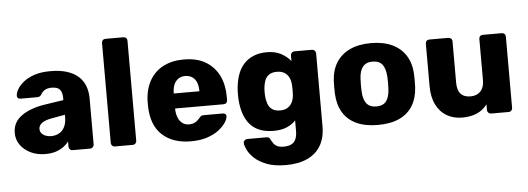

<svg xmlns="http://www.w3.org/2000/svg" viewBox="-56 -876 3468 1262"><g transform="rotate(-5 1678.0 -245.0)"><path d="M215 10Q161 10 118.5 -10.5Q76 -31 51 -66Q26 -101 26 -145Q26 -216 84 -257.5Q142 -299 238 -314L363 -333V-347Q363 -383 348 -402Q333 -421 293 -421Q265 -421 247.5 -410Q230 -399 220 -380Q211 -367 195 -367H83Q72 -367 66 -373.5Q60 -380 61 -389Q61 -407 74.5 -430.5Q88 -454 116 -477Q144 -500 188 -515Q232 -530 295 -530Q359 -530 405 -515Q451 -500 480 -473Q509 -446 522.5 -409.5Q536 -373 536 -329V-25Q536 -15 528.5 -7.5Q521 0 511 0H395Q384 0 377 -7.5Q370 -15 370 -25V-60Q357 -41 335 -25Q313 -9 283.5 0.5Q254 10 215 10ZM262 -104Q291 -104 314.5 -116.5Q338 -129 351.5 -155.5Q365 -182 365 -222V-236L280 -221Q233 -213 211.5 -196.5Q190 -180 190 -158Q190 -141 200 -129Q210 -117 226.5 -110.5Q243 -104 262 -104Z M674 0Q663 0 656 -7.5Q649 -15 649 -25V-685Q649 -696 656 -703Q663 -710 674 -710H792Q803 -710 810 -703Q817 -696 817 -685V-25Q817 -15 810 -7.5Q803 0 792 0Z M1175 10Q1057 10 987 -54Q917 -118 914 -244Q914 -251 914 -262Q914 -273 914 -279Q917 -358 949.5 -414.5Q982 -471 1039.5 -500.5Q1097 -530 1174 -530Q1262 -530 1319.5 -495Q1377 -460 1406 -400Q1435 -340 1435 -263V-239Q1435 -228 1428 -221Q1421 -214 1410 -214H1090Q1090 -213 1090 -211Q1090 -209 1090 -207Q1091 -178 1100.5 -154Q1110 -130 1128.5 -116Q1147 -102 1174 -102Q1194 -102 1207.5 -108.5Q1221 -115 1230 -123.5Q1239 -132 1244 -138Q1253 -149 1258.5 -151.5Q1264 -154 1276 -154H1400Q1410 -154 1416.5 -148Q1423 -142 1422 -132Q1421 -115 1405 -91Q1389 -67 1358.5 -43.5Q1328 -20 1282 -5Q1236 10 1175 10ZM1090 -313H1259V-315Q1259 -348 1249.5 -371.5Q1240 -395 1220.5 -408Q1201 -421 1174 -421Q1148 -421 1129 -408Q1110 -395 1100 -371.5Q1090 -348 1090 -315Z M1784 220Q1707 220 1656.5 200Q1606 180 1576.5 152Q1547 124 1534 96.5Q1521 69 1520 53Q1519 42 1527 34.5Q1535 27 1546 27H1673Q1683 27 1689 32Q1695 37 1699 48Q1705 59 1713 70.5Q1721 82 1736.5 90Q1752 98 1779 98Q1809 98 1829 88.5Q1849 79 1859 57.5Q1869 36 1869 0V-67Q1846 -42 1810 -26.5Q1774 -11 1723 -11Q1672 -11 1633 -26Q1594 -41 1568 -71Q1542 -101 1527.5 -144Q1513 -187 1510 -243Q1509 -269 1510 -296Q1513 -349 1527 -392.5Q1541 -436 1567.5 -466.5Q1594 -497 1633 -513.5Q1672 -530 1723 -530Q1777 -530 1815.5 -509.5Q1854 -489 1879 -458V-495Q1879 -505 1886 -512.5Q1893 -520 1904 -520H2019Q2030 -520 2037.5 -512.5Q2045 -505 2045 -495V-14Q2045 62 2014.5 114Q1984 166 1925.5 193Q1867 220 1784 220ZM1777 -141Q1809 -141 1829 -155Q1849 -169 1858.5 -191Q1868 -213 1869 -238Q1870 -249 1870 -269Q1870 -289 1869 -299Q1868 -325 1858.5 -347Q1849 -369 1829 -382.5Q1809 -396 1777 -396Q1744 -396 1724.5 -382Q1705 -368 1696.5 -344Q1688 -320 1686 -291Q1685 -269 1686 -246Q1688 -217 1696.5 -193Q1705 -169 1724.5 -155Q1744 -141 1777 -141Z M2409 10Q2325 10 2267.5 -17Q2210 -44 2179.5 -94.5Q2149 -145 2145 -215Q2144 -235 2144 -260.5Q2144 -286 2145 -305Q2149 -376 2181 -426Q2213 -476 2270.5 -503Q2328 -530 2409 -530Q2491 -530 2548.5 -503Q2606 -476 2638 -426Q2670 -376 2674 -305Q2675 -286 2675 -260.5Q2675 -235 2674 -215Q2670 -145 2639.5 -94.5Q2609 -44 2551.5 -17Q2494 10 2409 10ZM2409 -112Q2454 -112 2474.5 -139Q2495 -166 2498 -220Q2499 -235 2499 -260Q2499 -285 2498 -300Q2495 -353 2474.5 -380.5Q2454 -408 2409 -408Q2366 -408 2344.5 -380.5Q2323 -353 2321 -300Q2320 -285 2320 -260Q2320 -235 2321 -220Q2323 -166 2344.5 -139Q2366 -112 2409 -112Z M2965 10Q2908 10 2863.5 -16Q2819 -42 2794 -92.5Q2769 -143 2769 -216V-495Q2769 -506 2776 -513Q2783 -520 2794 -520H2919Q2930 -520 2937.5 -513Q2945 -506 2945 -495V-222Q2945 -124 3032 -124Q3073 -124 3097.5 -149.5Q3122 -175 3122 -222V-495Q3122 -506 3129 -513Q3136 -520 3147 -520H3272Q3283 -520 3290 -513Q3297 -506 3297 -495V-25Q3297 -15 3290 -7.5Q3283 0 3272 0H3156Q3146 0 3138.5 -7.5Q3131 -15 3131 -25V-63Q3105 -27 3063.5 -8.5Q3022 10 2965 10Z"/></g></svg>

Font: Rubik Light
Style: Bold
Weight: 700
Version: Version 2.104